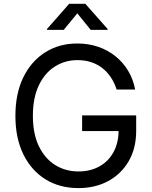

<svg xmlns="http://www.w3.org/2000/svg" viewBox="-20 -962 786 992"><path d="M385.3 9.8Q288.1 9.8 214.8 -35.6Q141.6 -81.1 100.6 -164.8Q59.6 -248.5 59.6 -363.3Q59.6 -479 100.6 -562.7Q141.6 -646.5 213.9 -691.9Q286.1 -737.3 379.4 -737.3Q437 -737.3 487.1 -720.2Q537.1 -703.1 576.7 -671.4Q616.2 -639.6 642.3 -595.9Q668.5 -552.2 678.2 -499.5H582.5Q571.3 -534.7 552.7 -562.5Q534.2 -590.3 508.5 -610.4Q482.9 -630.4 450.7 -640.9Q418.5 -651.4 379.9 -651.4Q315.9 -651.4 263.7 -618.4Q211.4 -585.4 180.7 -521.2Q149.9 -457 149.9 -363.3Q149.9 -270.5 180.9 -206.5Q211.9 -142.6 265.1 -109.4Q318.4 -76.2 385.3 -76.2Q446.8 -76.2 493.7 -102.3Q540.5 -128.4 566.7 -176.5Q592.8 -224.6 592.8 -290L620.6 -284.7H404.3V-365.7H683.6V-286.1Q683.6 -195.8 645 -129.4Q606.4 -63 539.3 -26.6Q472.2 9.8 385.3 9.8ZM309.1 -807.6H222.7V-812L337.4 -942.4H420.9L536.1 -812V-807.6H448.7L379.4 -893.1Z"/></svg>

Font: Inter Variable LoSnoCo
Style: Regular
Weight: 400
Designer: Rasmus Andersson
Foundry: rsms
Version: Version 4.000;git-a52131595; featfreeze: case,dlig,ss01,ss02